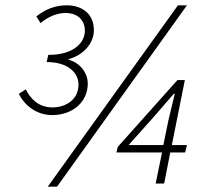

<svg xmlns="http://www.w3.org/2000/svg" viewBox="-20 -692 788 724"><path d="M177 -258C248 -258 311 -302 311 -378C311 -412 287 -454 236 -468C296 -484 334 -530 334 -578C334 -638 292 -672 231 -672C190 -672 152 -658 117 -630L133 -605C163 -630 196 -643 227 -643C273 -643 300 -616 300 -576C300 -534 262 -485 162 -485L156 -458C236 -458 276 -418 276 -373C276 -318 230 -287 178 -287C126 -287 96 -318 77 -355L51 -338C71 -297 116 -258 177 -258ZM160 12H195L685 -672H651ZM465 -145 564 -256 635 -338H639L615 -238L596 -145ZM567 0H599L622 -117H678L685 -145H628L677 -390H649L424 -138L419 -117H591Z"/></svg>

Font: Source Sans Pro Light
Style: Italic
Weight: 300
Italic angle: -11°
Designer: Paul D. Hunt
Foundry: Adobe Systems Incorporated
Version: Version 3.006;hotconv 1.0.111;makeotfexe 2.5.65597